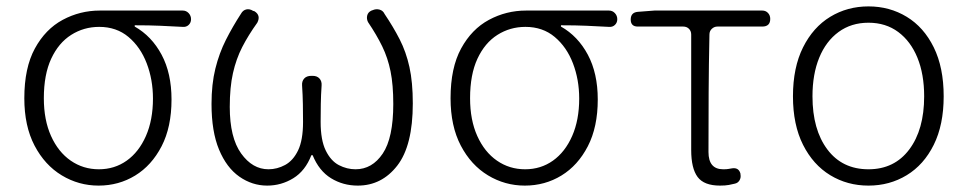

<svg xmlns="http://www.w3.org/2000/svg" viewBox="-20 -567 3025 600"><path d="M288 13Q226 13 173 -19Q120 -51 88 -112Q56 -173 56 -260Q56 -355 89 -415.5Q122 -476 176 -505Q230 -534 292 -534H551Q562 -534 569.5 -526Q577 -518 577 -507Q577 -496 569.5 -489Q562 -482 551 -483Q514 -485 480.5 -486.5Q447 -488 401 -488V-484Q454 -454 485 -396Q516 -338 516 -256Q516 -170 485 -110Q454 -50 402.5 -18.5Q351 13 288 13ZM289 -38Q338 -38 376 -65Q414 -92 436 -142Q458 -192 458 -259Q458 -318 438.5 -369Q419 -420 381.5 -451.5Q344 -483 290 -483Q242 -483 202.5 -458Q163 -433 140 -383.5Q117 -334 117 -260Q117 -192 139.5 -142Q162 -92 201 -65Q240 -38 289 -38Z M815 13Q768 13 728 -15Q688 -43 664.5 -99.5Q641 -156 641 -242Q641 -304 653 -352.5Q665 -401 686 -442.5Q707 -484 733 -524Q739 -535 749.5 -537.5Q760 -540 771 -533L775 -532Q796 -519 784 -496Q756 -457 737 -420Q718 -383 708 -338.5Q698 -294 698 -233Q698 -137 733.5 -87.5Q769 -38 819 -38Q846 -38 871 -51.5Q896 -65 911.5 -97Q927 -129 927 -186Q927 -212 926.5 -241Q926 -270 924 -300Q923 -313 930.5 -321.5Q938 -330 953 -330H957Q971 -330 978.5 -321.5Q986 -313 985 -300Q983 -271 982.5 -242Q982 -213 982 -186Q982 -129 998 -96.5Q1014 -64 1039 -51Q1064 -38 1091 -38Q1143 -38 1176 -87Q1209 -136 1209 -242Q1209 -302 1200.5 -344Q1192 -386 1174.5 -422Q1157 -458 1130 -498Q1125 -508 1127.5 -518.5Q1130 -529 1141 -534L1144 -535Q1155 -540 1166 -537Q1177 -534 1182 -523Q1209 -483 1229 -444Q1249 -405 1259.5 -357.5Q1270 -310 1270 -244Q1270 -112 1221.5 -49.5Q1173 13 1098 13Q1052 13 1014.5 -10Q977 -33 957 -82H953Q934 -33 896.5 -10Q859 13 815 13Z M1620 13Q1558 13 1505 -19Q1452 -51 1420 -112Q1388 -173 1388 -260Q1388 -355 1421 -415.5Q1454 -476 1508 -505Q1562 -534 1624 -534H1883Q1894 -534 1901.5 -526Q1909 -518 1909 -507Q1909 -496 1901.5 -489Q1894 -482 1883 -483Q1846 -485 1812.5 -486.5Q1779 -488 1733 -488V-484Q1786 -454 1817 -396Q1848 -338 1848 -256Q1848 -170 1817 -110Q1786 -50 1734.5 -18.5Q1683 13 1620 13ZM1621 -38Q1670 -38 1708 -65Q1746 -92 1768 -142Q1790 -192 1790 -259Q1790 -318 1770.5 -369Q1751 -420 1713.5 -451.5Q1676 -483 1622 -483Q1574 -483 1534.5 -458Q1495 -433 1472 -383.5Q1449 -334 1449 -260Q1449 -192 1471.5 -142Q1494 -92 1533 -65Q1572 -38 1621 -38Z M2230 13Q2180 13 2160 -14Q2140 -41 2140 -98V-459Q2140 -470 2133 -477Q2126 -484 2115 -484H1973Q1951 -484 1951 -506Q1951 -528 1973 -530L2025 -534H2362Q2373 -534 2380 -526.5Q2387 -519 2387 -508Q2387 -484 2362 -484H2222Q2212 -484 2204.5 -477Q2197 -470 2197 -459Q2195 -366 2194.5 -276.5Q2194 -187 2194 -92Q2194 -38 2240 -38Q2251 -38 2256 -39Q2261 -40 2268 -41Q2289 -44 2294 -24V-22Q2296 -12 2291 -3.5Q2286 5 2276 7Q2268 9 2257.5 11Q2247 13 2230 13Z M2694 13Q2628 13 2574.5 -19.5Q2521 -52 2489.5 -114.5Q2458 -177 2458 -266Q2458 -356 2489.5 -419Q2521 -482 2574.5 -514.5Q2628 -547 2694 -547Q2760 -547 2813.5 -514.5Q2867 -482 2898 -419Q2929 -356 2929 -266Q2929 -177 2898 -114.5Q2867 -52 2813.5 -19.5Q2760 13 2694 13ZM2694 -38Q2775 -38 2821.5 -100Q2868 -162 2868 -266Q2868 -335 2847 -386.5Q2826 -438 2787 -467Q2748 -496 2694 -496Q2640 -496 2600.5 -467Q2561 -438 2540 -386.5Q2519 -335 2519 -266Q2519 -162 2565.5 -100Q2612 -38 2694 -38Z"/></svg>

Font: Chiron GoRound TC L
Style: Regular
Weight: 300
Designer: Ryoko NISHIZUKA 西塚涼子 (kana, bopomofo & ideographs); Paul D. Hunt (Latin, Greek & Cyrillic); Sandoll Communications 산돌커뮤니
Foundry: Adobe
Version: Version 1.000;hotconv 1.1.1;makeotfexe 2.6.0